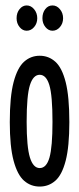

<svg xmlns="http://www.w3.org/2000/svg" viewBox="-20 -678 290 706"><path d="M126 8Q93 8 68.5 -13.5Q44 -35 30 -87Q16 -139 16 -229Q16 -323 30 -376Q44 -429 68.5 -451Q93 -473 126 -473Q159 -473 183.5 -451Q208 -429 221.5 -376Q235 -323 235 -229Q235 -139 221.5 -87Q208 -35 183.5 -13.5Q159 8 126 8ZM126 -60Q151 -60 162 -99Q173 -138 173 -230Q173 -327 161.5 -365Q150 -403 126 -403Q102 -403 90 -365Q78 -327 78 -230Q78 -138 90 -99Q102 -60 126 -60ZM78 -565Q63 -565 52 -578.5Q41 -592 41 -611Q41 -631 52 -644.5Q63 -658 78 -658Q94 -658 105.5 -644Q117 -630 117 -611Q117 -592 105.5 -578.5Q94 -565 78 -565ZM173 -565Q158 -565 147 -578.5Q136 -592 136 -611Q136 -631 146.5 -644.5Q157 -658 173 -658Q189 -658 200.5 -644Q212 -630 212 -611Q212 -592 200.5 -578.5Q189 -565 173 -565Z"/></svg>

Font: Inconsolata UltraCondensed SemiBold
Style: Regular
Weight: 600
Width: 1
Monospace: yes
Designer: Raph Levien, Cyreal, Brenton Simpson
Foundry: Raph Levien, Cyreal, Google
Version: Version 3.001; ttfautohint (v1.8.2.53-6de2)